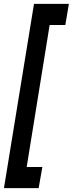

<svg xmlns="http://www.w3.org/2000/svg" viewBox="-73 -760 375 990"><path d="M64.6 101H145.4L126.3 210H-52.6L102.3 -740H282.2L263.8 -631H183Z"/></svg>

Font: Georama ExtraCondensed Thin
Style: Italic
Weight: 100
Width: 2
Italic angle: -9°
Designer: Jean-Baptiste Levee
Foundry: Production Type
Version: Version 1.001